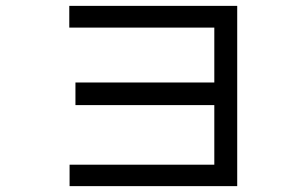

<svg xmlns="http://www.w3.org/2000/svg" viewBox="-20 -653 1040 654"><path d="M788 -633V-19H217V-92H710V-295H237V-372H710V-559H216V-633Z"/></svg>

Font: D2Coding
Style: Regular
Weight: 400
Monospace: yes
Designer: Yong-Rak Park; Jeong-Hwan Yoon; Sang-Min Lee;
Foundry: NHN Corporation
Version: Version 1.3.2; Build 20180524